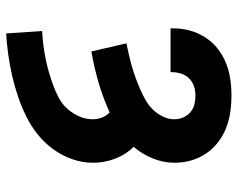

<svg xmlns="http://www.w3.org/2000/svg" viewBox="-96 -472 791 640"><g transform="rotate(90 300.0 -152.5)"><path d="M92 223 84 103Q107 102 130 99Q153 96 176 91.5Q199 87 221 80.5Q243 74 265 66Q287 58 307.5 47Q328 36 343.5 18.5Q359 1 368.5 -20.5Q378 -42 378 -65Q378 -81 372.5 -96Q367 -111 355 -122Q307 -100 255.5 -85Q204 -70 152 -61L125 -178Q145 -182 164.5 -186.5Q184 -191 203 -196.5Q222 -202 241 -209Q260 -216 278.5 -224Q297 -232 314.5 -242Q332 -252 346 -266.5Q360 -281 369 -299.5Q378 -318 378 -338Q378 -353 372 -367Q366 -381 354.5 -391Q343 -401 328.5 -404.5Q314 -408 299 -408Q283 -408 268 -403Q253 -398 242 -387Q231 -376 226 -360.5Q221 -345 221 -329V-325H75V-335Q75 -363 82.5 -390Q90 -417 105 -440.5Q120 -464 142 -481.5Q164 -499 190 -509.5Q216 -520 243.5 -524Q271 -528 299 -528Q327 -528 354.5 -524Q382 -520 407.5 -510Q433 -500 455 -483Q477 -466 492.5 -443Q508 -420 515.5 -393Q523 -366 523 -339Q523 -301 508.5 -265.5Q494 -230 470 -202Q496 -176 509.5 -140Q523 -104 523 -67Q523 -31 511 3Q499 37 478 66Q457 95 429 117.5Q401 140 368.5 156Q336 172 302 183.5Q268 195 233 203Q198 211 162.5 216Q127 221 92 223Z"/></g></svg>

Font: Iosevka Aile Heavy
Style: Regular
Weight: 900
Designer: Belleve Invis
Foundry: Belleve Invis
Version: Version 31.1.0; ttfautohint (v1.8.4)